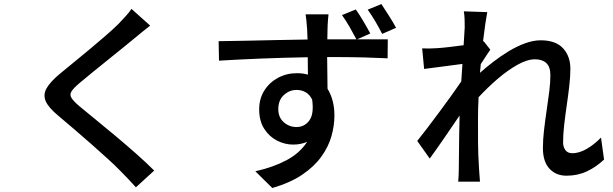

<svg xmlns="http://www.w3.org/2000/svg" viewBox="-20 -857 3040 952"><path d="M724.6 -730Q706.1 -715.8 684.3 -698Q662.6 -680.2 647.9 -668Q622.6 -647 586.7 -617.9Q550.8 -588.9 511.2 -557.1Q471.7 -525.4 435.1 -495.4Q398.4 -465.3 371.6 -442.9Q343.3 -418.5 334 -402.8Q324.7 -387.2 334.5 -371.3Q344.2 -355.5 374 -330.1Q405.8 -303.7 452.6 -265.6Q499.5 -227.5 552.2 -183.3Q605 -139.2 655.5 -94.5Q706.1 -49.8 744.6 -11.2L653.8 71.8Q635.7 51.8 616.5 31.2Q597.2 10.7 577.6 -8.8Q552.7 -34.7 514.6 -69.3Q476.6 -104 433.1 -142.3Q389.6 -180.7 346.7 -217.3Q303.7 -253.9 269 -283.2Q220.2 -323.7 206.5 -355.7Q192.9 -387.7 211.2 -419.7Q229.5 -451.7 276.9 -491.2Q305.7 -515.1 344.7 -546.9Q383.8 -578.6 425.3 -613.3Q466.8 -647.9 504.2 -680.4Q541.5 -712.9 566.9 -737.8Q584 -755.9 603 -776.6Q622.1 -797.4 631.8 -813Z M1871.1 -836.9Q1888.2 -810.5 1908.7 -778.6Q1929.2 -746.6 1943.8 -719.2L1875 -689Q1859.4 -719.7 1840.8 -751.2Q1822.3 -782.7 1803.2 -809.1ZM1527.8 -362.8Q1516.1 -387.7 1495.8 -399.4Q1475.6 -411.1 1450.2 -411.1Q1415.5 -411.1 1387.7 -386Q1359.9 -360.8 1359.9 -315.9Q1359.9 -274.9 1387 -251Q1414.1 -227.1 1450.2 -227.1Q1489.7 -227.1 1513.7 -259.5Q1537.6 -292 1527.8 -362.8ZM1744.1 -810.1Q1762.2 -784.7 1782 -751.2Q1801.8 -717.8 1815.9 -690.9L1751 -662.1H1902.8L1901.9 -567.9Q1856.9 -570.3 1784.2 -572.3Q1711.4 -574.2 1602.1 -574.2L1604 -417Q1638.2 -361.3 1638.2 -284.2Q1638.2 -233.9 1623.3 -181.4Q1608.4 -128.9 1573.2 -80.1Q1538.1 -31.2 1478.8 9Q1419.4 49.3 1330.1 75.2L1246.1 -7.8Q1334 -27.3 1400.4 -62.5Q1466.8 -97.7 1502.9 -153.8Q1471.7 -140.1 1433.1 -140.1Q1392.1 -140.1 1353.5 -159.9Q1314.9 -179.7 1290 -218.5Q1265.1 -257.3 1265.1 -314.9Q1265.1 -367.7 1290.5 -408Q1315.9 -448.2 1358.4 -471.2Q1400.9 -494.1 1452.1 -494.1Q1483.4 -494.1 1506.8 -486.8L1505.9 -573.2Q1392.1 -571.3 1275.9 -566.7Q1159.7 -562 1065.9 -556.2L1064 -652.8Q1120.6 -653.3 1196.3 -655Q1272 -656.7 1352.8 -658.4Q1433.6 -660.2 1504.9 -661.1L1502.9 -711.9Q1501.5 -736.8 1499 -757.6Q1496.6 -778.3 1495.1 -786.1H1608.9Q1607.9 -778.8 1606.7 -764.2Q1605.5 -749.5 1604.7 -734.9Q1604 -720.2 1604 -712.9L1603 -662.1H1747.1Q1731.4 -691.9 1713.4 -723.4Q1695.3 -754.9 1675.8 -782.2Z M2284.2 -720.2Q2284.2 -739.3 2283.7 -760Q2283.2 -780.8 2279.8 -800.8L2396 -796.9Q2392.1 -777.3 2386.5 -739.5Q2380.9 -701.7 2375 -651.9L2377.9 -652.8L2411.1 -610.8Q2401.9 -597.7 2388.9 -577.6Q2376 -557.6 2363.8 -539.1L2359.9 -496.1Q2389.6 -522.5 2426.3 -550.8Q2462.9 -579.1 2502.9 -603.3Q2543 -627.4 2583.5 -642.3Q2624 -657.2 2661.1 -657.2Q2735.4 -657.2 2771.7 -617.7Q2808.1 -578.1 2808.1 -516.1Q2808.1 -478 2802.7 -431.2Q2797.4 -384.3 2790 -334.2Q2782.7 -284.2 2777.3 -236.8Q2772 -189.5 2772 -150.9Q2772 -128.4 2783.4 -112.8Q2794.9 -97.2 2817.9 -97.2Q2850.1 -97.2 2886.7 -117.4Q2923.3 -137.7 2960 -174.8L2975.1 -65.9Q2936.5 -29.3 2890.6 -7.6Q2844.7 14.2 2789.1 14.2Q2736.3 14.2 2704.1 -21Q2671.9 -56.2 2671.9 -123Q2671.9 -164.1 2677.5 -212.2Q2683.1 -260.3 2690.4 -309.3Q2697.8 -358.4 2703.4 -403.6Q2709 -448.7 2709 -483.9Q2709 -525.4 2689 -544.2Q2668.9 -563 2632.8 -563Q2594.2 -563 2545.4 -535.6Q2496.6 -508.3 2446.5 -465.1Q2396.5 -421.9 2353 -375Q2350.1 -320.8 2350.1 -272.9Q2350.1 -207.5 2350.3 -149.9Q2350.6 -92.3 2355 -23.9Q2356 -10.7 2357.2 8.8Q2358.4 28.3 2359.9 43.9H2252Q2253.4 28.3 2254.2 9.3Q2254.9 -9.8 2254.9 -22Q2255.4 -68.8 2255.9 -107.4Q2256.3 -146 2256.8 -187.3Q2257.3 -228.5 2258.8 -284.2Q2223.6 -232.4 2183.1 -173.3Q2142.6 -114.3 2110.8 -70.8L2048.8 -158.2Q2069.8 -184.1 2098.4 -221.7Q2127 -259.3 2158.2 -301.3Q2189.5 -343.3 2218 -383.1Q2246.6 -422.9 2267.1 -453.1L2272.9 -540L2083 -515.1L2073.2 -617.2Q2091.8 -616.2 2109.1 -616.5Q2126.5 -616.7 2147.9 -618.2Q2171.4 -619.6 2207.3 -623.8Q2243.2 -627.9 2278.8 -632.8Z"/></svg>

Font: Source Han Sans CN Medium
Style: Regular
Weight: 500
Designer: Ryoko NISHIZUKA  (kana, bopomofo & ideographs); Paul D. Hunt (Latin, Greek & Cyrillic); Sandoll Communications , Soo-you
Foundry: Adobe
Version: Version 2.004;hotconv 1.0.118;makeotfexe 2.5.65603